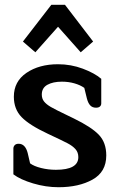

<svg xmlns="http://www.w3.org/2000/svg" viewBox="-20 -770 501 804"><path d="M76 -596 195 -750H252L370 -596L318 -551L223 -658L128 -551ZM36 -40V-148Q36 -156 41.5 -162Q47 -168 58 -168Q86 -168 96 -129L106 -86Q122 -74 152 -66.5Q182 -59 214 -59Q308 -59 308 -112Q308 -132 296 -145.5Q284 -159 263 -170Q242 -181 180 -210Q103 -246 70.5 -279.5Q38 -313 38 -365Q38 -429 91 -465Q144 -501 223 -501Q277 -501 326.5 -482.5Q376 -464 404 -440V-337Q404 -329 398.5 -324Q393 -319 382 -319Q367 -319 358 -328.5Q349 -338 344 -357L333 -402Q316 -414 291.5 -421Q267 -428 239 -428Q202 -428 178.5 -415Q155 -402 155 -374Q155 -357 164.5 -345Q174 -333 193 -322Q212 -311 256 -290L289 -274Q363 -238 394 -205.5Q425 -173 425 -119Q425 -50 367.5 -18Q310 14 225 14Q172 14 118.5 -2Q65 -18 36 -40Z"/></svg>

Font: Maitree Semibold
Style: Regular
Weight: 600
Designer: CadsonDemak Team
Foundry: CadsonDemak
Version: Version 1.000